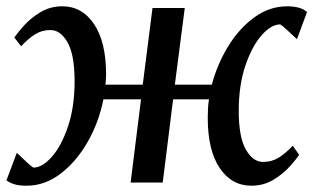

<svg xmlns="http://www.w3.org/2000/svg" viewBox="-30 -580 995 610"><path d="M643 -311Q660.5 -377 695.5 -433.8Q730.5 -490.5 778.5 -525.2Q826.5 -560 882.5 -560Q925 -560 945.5 -542L913.5 -455.5Q909.5 -459 898.8 -469.2Q888 -479.5 876.8 -489.5Q865.5 -499.5 860.5 -502.5Q831.5 -502.5 801 -467.8Q770.5 -433 749.5 -371.2Q728.5 -309.5 728.5 -227.5Q728.5 -144.5 751 -105Q773.5 -65.5 806 -65.5Q833 -65.5 854.8 -78.8Q876.5 -92 900 -117L920.5 -88Q911.5 -74.5 890.5 -51Q869.5 -27.5 838.5 -8.8Q807.5 10 768.5 10Q705.5 10 667.8 -46.5Q630 -103 630 -206Q630 -220.5 630.8 -235Q631.5 -249.5 634 -264.5H520L487 0H385L418 -264.5H298.5Q284.5 -192.5 249 -130Q213.5 -67.5 163.2 -28.8Q113 10 54.5 10Q31 10 16 5.5Q1 1 -9.5 -7L23.5 -94.5Q27.5 -91 38 -80.8Q48.5 -70.5 59.5 -60.5Q70.5 -50.5 76 -47.5Q104.5 -47.5 135 -82.2Q165.5 -117 186.2 -178.8Q207 -240.5 207 -322.5Q207 -405.5 184.8 -445Q162.5 -484.5 130.5 -484.5Q103 -484.5 81.8 -471.2Q60.5 -458 37 -433L15.5 -461Q25 -475 46 -498.5Q67 -522 98 -541Q129 -560 168 -560Q231 -560 269 -503.2Q307 -446.5 307 -344Q307 -328.5 305 -311H423.5L454.5 -554.5H557L525.5 -311Z"/></svg>

Font: Merriweather
Style: Italic
Weight: 400
Italic angle: -7.8°
Designer: Eben Sorkin
Foundry: Eben Sorkin
Version: Version 2.100